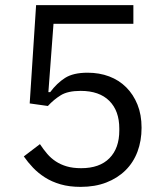

<svg xmlns="http://www.w3.org/2000/svg" viewBox="-20 -718 640 750"><path d="M501 -625H189L169 -358H176Q202 -393 234 -413.5Q266 -434 322 -434Q368 -434 406.5 -419.5Q445 -405 473 -377Q501 -349 517 -309.5Q533 -270 533 -219Q533 -168 517 -125.5Q501 -83 470 -52.5Q439 -22 395 -5Q351 12 295 12Q251 12 216.5 2Q182 -8 155.5 -25Q129 -42 109 -63Q89 -84 73 -107L136 -155Q150 -134 164.5 -117Q179 -100 198 -87.5Q217 -75 241 -68Q265 -61 297 -61Q369 -61 407.5 -100Q446 -139 446 -208V-216Q446 -285 407 -324Q368 -363 295 -363Q245 -363 217.5 -346Q190 -329 167 -304L96 -314L121 -698H501Z"/></svg>

Font: IBM Plaex Mono
Style: Regular
Weight: 400
Designer: Mike Abbink, Paul van der Laan, Pieter van Rosmalen
Foundry: Bold Monday
Version: Version 2.003